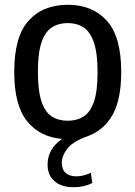

<svg xmlns="http://www.w3.org/2000/svg" viewBox="-20 -572 566 803"><path d="M289 211Q237 211 208 186Q179 161 179 116Q179 84.5 193.8 57.5Q208.5 30.5 240 9Q147 1.5 93.2 -65.2Q39.5 -132 39.5 -270.5Q39.5 -419 99.5 -485.5Q159.5 -552 263.5 -552Q367 -552 427 -485.2Q487 -418.5 487 -271.5Q487 -155.5 450.5 -91.2Q414 -27 348 -3Q284 20 261.2 50Q238.5 80 238.5 109Q238.5 136.5 254.5 151Q270.5 165.5 299 165.5Q328.5 165.5 360 150.5L366 193.5Q349 202 330 206.5Q311 211 289 211ZM263.5 -67Q302 -67 330 -85Q358 -103 373 -147Q388 -191 388 -269.5Q388 -349.5 372.8 -394.2Q357.5 -439 329.5 -457.2Q301.5 -475.5 263.5 -475.5Q225 -475.5 197 -457.5Q169 -439.5 153.8 -395.2Q138.5 -351 138.5 -272.5Q138.5 -192.5 153.5 -147.8Q168.5 -103 196.5 -85Q224.5 -67 263.5 -67Z"/></svg>

Font: Encode Sans Semi Condensed Medium
Style: Regular
Weight: 500
Width: 4
Designer: Multiple Designers
Foundry: Impallari Type
Version: Version 3.000; ttfautohint (v1.8.3) -l 8 -r 50 -G 200 -x 14 